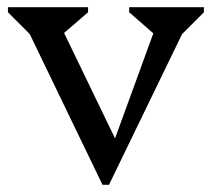

<svg xmlns="http://www.w3.org/2000/svg" viewBox="-20 -500 587 532"><path d="M264 12 40 -452H73V-395L2 -466V-480H224V-466L151 -403H141V-443L313 -87H288L421 -452V-403H410L338 -466V-480H545V-466L474 -395V-452H507L282 12Z"/></svg>

Font: Platypi Light Light
Style: Regular
Weight: 300
Version: Version 1.200